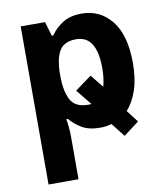

<svg xmlns="http://www.w3.org/2000/svg" viewBox="-87 -628 808 940"><g transform="rotate(-10 316.5 -158.0)"><path d="M378 10Q319 10 284 -11.5Q249 -33 227 -60H219Q222 -44 224.5 -20.5Q227 3 227 29V240H78V-546H199L220 -475H228Q250 -508 287 -532Q324 -556 382 -556Q474 -556 531 -484.5Q588 -413 588 -274Q588 -197 569 -140.5Q550 -84 517 -48L563 12L486 70L433 2Q406 10 378 10ZM334 -437Q276 -437 252.5 -401Q229 -365 227 -291V-275Q227 -196 250.5 -153.5Q274 -111 336 -111Q340 -111 344.5 -111Q349 -111 353 -112L291 -189L373 -249L425 -185Q430 -204 433 -226.5Q436 -249 436 -276Q436 -437 334 -437Z"/></g></svg>

Font: Noto IKEA Latin
Style: Bold
Weight: 700
Designer: Monotype Design Team
Foundry: Monotype Imaging Inc.
Version: Version 1.0